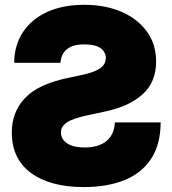

<svg xmlns="http://www.w3.org/2000/svg" viewBox="-20 -757 706 786"><path d="M323.2 8.8Q185.1 8.8 106.7 -49.1Q28.3 -106.9 28.3 -214.8Q28.3 -297.9 81.8 -355Q135.3 -412.1 255.9 -437.5L315.4 -450.2Q367.2 -461.4 390.1 -477.5Q413.1 -493.7 413.1 -519.5Q413.1 -543.9 392.1 -559.6Q371.1 -575.2 325.2 -575.2Q277.3 -575.2 253.7 -555.4Q230 -535.6 227.5 -500H38.1Q38.6 -571.3 73.5 -624.8Q108.4 -678.2 172.6 -707.8Q236.8 -737.3 325.2 -737.3Q411.6 -737.3 478 -708.3Q544.4 -679.2 581.8 -627.2Q619.1 -575.2 619.1 -505.9Q619.1 -420.4 563.7 -370.8Q508.3 -321.3 412.1 -300.8L338.9 -285.2Q278.3 -272.5 253.9 -255.9Q229.5 -239.3 229.5 -214.8Q229.5 -188 254.2 -170.7Q278.8 -153.3 326.2 -153.3Q383.3 -153.3 415.5 -179.4Q447.8 -205.6 450.2 -255.9H637.7Q637.2 -164.6 598.1 -106Q559.1 -47.4 488.8 -19.3Q418.5 8.8 323.2 8.8Z"/></svg>

Font: Inter Black
Style: Regular
Weight: 900
Designer: Rasmus Andersson
Foundry: rsms
Version: Version 4.000;git-a52131595